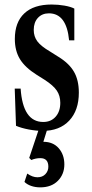

<svg xmlns="http://www.w3.org/2000/svg" viewBox="-20 -554 396 828"><path d="M163.5 10.5Q136.5 10.5 104.5 4.5Q72.5 -1.5 49 -11.5L43.5 -172H69Q78.5 -28 166.5 -28Q200 -28 220 -50.8Q240 -73.5 240 -110.5Q240 -141 225 -163.2Q210 -185.5 173 -209.5L138 -231.5Q88 -263 66 -299Q44 -335 44 -386Q44 -458 84.8 -496.2Q125.5 -534.5 202.5 -534.5Q231 -534.5 258 -529.8Q285 -525 300.5 -517V-380H278Q267 -496.5 191 -496.5Q161.5 -496.5 143.5 -477Q125.5 -457.5 125.5 -425Q125.5 -396.5 141.2 -375.5Q157 -354.5 195.5 -332L232 -309Q278.5 -280.5 299.2 -244.2Q320 -208 320 -154.5Q320 -78 278.5 -33.8Q237 10.5 163.5 10.5ZM153.5 254Q132.5 254 114.5 247.8Q96.5 241.5 85.5 230.5L97.5 194.5Q120 210.5 141.5 210.5Q163 210.5 175.8 197Q188.5 183.5 188.5 165Q188.5 128 154 128Q134 128 115 136L106 127L154 -16.5H190L167 57.5Q209 57.5 233.2 85.2Q257.5 113 257.5 155Q257.5 197.5 229.5 225.8Q201.5 254 153.5 254Z"/></svg>

Font: Libre Caslon Condensed Medium
Style: Regular
Weight: 500
Designer: Pablo Impallari, Rodrigo Fuenzalida, Katja Schimmel, Ertekin Erdin
Foundry: Pablo Impallari, Rodrigo Fuenzalida
Version: Version 2.000; ttfautohint (v1.8.4.7-5d5b);gftools[0.9.33]